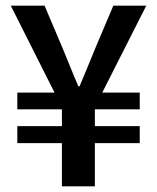

<svg xmlns="http://www.w3.org/2000/svg" viewBox="-20 -656 553 676"><path d="M198 0V-152H41V-212H198V-271H41V-330H172L18 -636H137L201 -485Q215 -452 228 -419Q241 -386 256 -352H260Q274 -386 288 -419Q302 -452 315 -485L379 -636H495L340 -330H472V-271H314V-212H472V-152H314V0Z"/></svg>

Font: Source Sans Pro SemiBold
Style: Regular
Weight: 600
Designer: Paul D. Hunt
Foundry: Adobe Systems Incorporated
Version: Version 2.045;hotconv 1.0.109;makeotfexe 2.5.65596